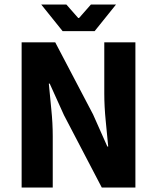

<svg xmlns="http://www.w3.org/2000/svg" viewBox="-20 -842 705 862"><path d="M77.1 -651.9H228L397.9 -328.1L461.9 -184.1H465.8Q460.9 -235.8 454.6 -299.8Q448.2 -363.8 448.2 -421.9V-651.9H587.9V0H437L267.1 -325.2L203.1 -466.8H199.2Q204.1 -412.1 210.4 -350.6Q216.8 -289.1 216.8 -231V0H77.1ZM501 -821.8 404.8 -702.1H261.2L165 -821.8H277.8L331.1 -761.2H335L388.2 -821.8Z"/></svg>

Font: SourceSansPro-Bold
Style: Bold
Weight: 700
Designer: Paul D. Hunt
Foundry: Adobe Systems Incorporated
Version: Version 1.050;PS Version 1.000;hotconv 1.0.70;makeotf.lib2.5